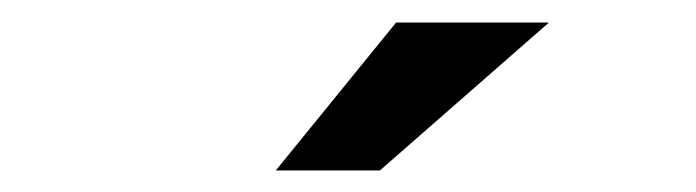

<svg xmlns="http://www.w3.org/2000/svg" viewBox="-20 -742 627 173"><path d="M336.9 -721.7H474.6L322.3 -588.4H228.5Z"/></svg>

Font: TypoPRO Roboto Mono
Style: Italic
Weight: 500
Designer: Google
Version: Version 2.000986; 2015; ttfautohint (v1.3)